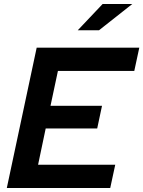

<svg xmlns="http://www.w3.org/2000/svg" viewBox="-20 -938 715 958"><path d="M14 0ZM14 0 163 -700H675L650 -584H269L232 -410H489L465 -297H208L170 -116H555L530 0ZM492 -918H640L474 -787H368Z"/></svg>

Font: Rosa Sans SemiBold
Style: Italic
Weight: 600
Italic angle: -12°
Designer: Pentagram / MCKL
Foundry: Pentagram / MCKL
Version: Version 1.005;September 16, 2019;FontCreator 11.5.0.2425 64-